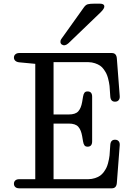

<svg xmlns="http://www.w3.org/2000/svg" viewBox="-20 -1020 740 1050"><path d="M462.9 -40Q482.9 -40.5 499.5 -45.9Q516.1 -51.3 527.3 -59.1Q538.6 -66.9 547.6 -79.3Q556.6 -91.8 561.5 -101.8Q566.4 -111.8 570.6 -126.7Q574.7 -141.6 575.9 -149.7Q577.1 -157.7 579.1 -169.9L583 -226.1Q584.5 -255.9 608.9 -255.9Q622.1 -255.9 628.9 -247.8Q635.7 -239.7 634.8 -226.1L619.1 -21Q617.2 9.8 591.8 9.8H85Q71.3 9.8 63.7 2.9Q56.2 -3.9 56.2 -15.1Q56.2 -26.4 63.7 -33.2Q71.3 -40 85 -40H172.9V-670.9L85 -679.2Q71.3 -680.7 63.7 -687.7Q56.2 -694.8 56.2 -705.1Q56.2 -716.3 64.2 -723.1Q72.3 -730 85 -730H591.8Q617.2 -730 619.1 -699.2L634.8 -494.1Q635.7 -480.5 628.9 -472.2Q622.1 -463.9 608.9 -463.9Q584.5 -463.9 583 -494.1L579.1 -549.8Q577.1 -562 575.9 -570.1Q574.7 -578.1 570.6 -593Q566.4 -607.9 561.5 -617.9Q556.6 -627.9 547.6 -640.6Q538.6 -653.3 527.3 -660.9Q516.1 -668.5 499.5 -674.1Q482.9 -679.7 462.9 -680.2H272.9V-394H356Q392.6 -394 408 -411.1Q423.3 -428.2 429.2 -461.9L434.1 -491.2Q436.5 -505.9 441.9 -512.9Q447.3 -520 459 -520Q483.9 -520 483.9 -491.2V-247.1Q483.9 -217.8 459 -217.8Q447.3 -217.8 441.9 -225.1Q436.5 -232.4 434.1 -247.1L429.2 -275.9Q423.3 -309.6 408 -326.9Q392.6 -344.2 356 -344.2H272.9V-40ZM314.9 -806.2Q310.1 -799.8 310.5 -790.3Q311 -780.8 318.8 -775.9Q334.5 -766.1 354 -783.2L530.8 -953.1Q552.7 -974.6 550.5 -987.3Q548.3 -1000 524.9 -1000H498Q471.7 -1000 460.2 -996.8Q448.7 -993.7 439 -980Z"/></svg>

Font: Director
Style: Regular
Weight: 400
Designer: Ange Degheest & May Jolivet & Justine Herbel
Foundry: Velvetyne Type Foundry
Version: Version 1.000;FEAKit 1.0